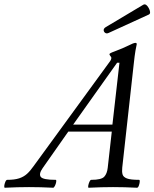

<svg xmlns="http://www.w3.org/2000/svg" viewBox="-86 -877 724 900"><path d="M-63 3Q-67 3 -66 -6Q-65 -15 -61 -24.5Q-57 -34 -52 -34Q-18 -34 3.5 -41Q25 -48 40.5 -62Q56 -76 72 -99L427 -586Q436 -597 436 -606Q436 -609 431 -615Q427 -620 427 -623Q427 -625 432 -628Q437 -631 451 -636Q491 -651 517 -664Q540 -676 549 -676Q555 -676 555 -670Q553 -663 549 -639.5Q545 -616 541 -578L487 -91Q485 -72 488.5 -59.5Q492 -47 509 -40.5Q526 -34 566 -34Q570 -34 569 -24.5Q568 -15 564.5 -6Q561 3 556 3Q496 0 444 0Q392 0 330 3Q326 3 327.5 -6Q329 -15 333 -24.5Q337 -34 342 -34Q389 -34 402.5 -48.5Q416 -63 419 -91L438 -260H234L114 -89Q95 -62 105 -48Q115 -34 175 -34Q179 -34 177.5 -24.5Q176 -15 171.5 -6Q167 3 163 3Q103 0 50 0Q-2 0 -63 3ZM463 -583 257 -293H441L474 -583ZM424 -723Q414 -718 407 -723Q400 -728 400 -736Q400 -744 410 -750L586 -855Q595 -860 604 -849.5Q613 -839 616.5 -826Q620 -813 612 -809Z"/></svg>

Font: Junicode SmExp
Style: Italic
Weight: 400
Width: 6
Italic angle: -11°
Designer: Peter S. Baker
Version: Version 2.205; ttfautohint (v1.8.4)